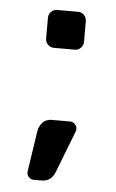

<svg xmlns="http://www.w3.org/2000/svg" viewBox="-45 -504 370 611"><g transform="rotate(5 140.0 -198.5)"><path d="M207 -444V-377Q207 -366 199 -358Q191 -350 180 -350H113Q102 -350 94 -358Q86 -366 86 -377V-444Q86 -455 94 -463Q102 -471 113 -471H180Q191 -471 199 -463Q207 -455 207 -444ZM127 -121H185Q194 -121 200.5 -114.5Q207 -108 207 -99Q207 -95 206 -92L154 42Q142 74 111 74H86Q77 74 70.5 67.5Q64 61 64 52V50L84 -82Q87 -98 97.5 -109.5Q108 -121 127 -121Z"/></g></svg>

Font: Contemporary
Style: Regular
Weight: 400
Designer: Victor Tran
Foundry: Victor Tran
Version: Version 1.100